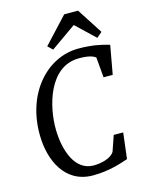

<svg xmlns="http://www.w3.org/2000/svg" viewBox="-141 -1064 899 1159"><g transform="rotate(-15 308.0 -485.0)"><path d="M293.9 7.8C402.3 7.8 482.4 -23.9 516.1 -34.2L535.6 -195.8L476.6 -196.3L443.4 -100.1C423.8 -64 358.4 -49.3 313 -49.3C194.3 -49.3 149.9 -188.5 147.5 -316.4C145 -461.9 205.6 -697.3 393.1 -697.3C452.6 -697.3 479 -687.5 496.1 -674.8L507.3 -547.9H564.5L596.7 -727.1L578.1 -732.4C547.9 -740.7 492.2 -754.9 404.8 -754.9C210.4 -754.9 40.5 -573.7 45.4 -306.2C47.9 -154.8 116.2 7.8 293.9 7.8ZM256.8 -788.1 415 -899.4 532.7 -787.6 565.9 -816.4 462.4 -976.6H376L227.1 -816.4Z"/></g></svg>

Font: Merriweather
Style: Italic
Weight: 400
Italic angle: -7.5°
Designer: Eben Sorkin
Foundry: Eben Sorkin
Version: Version 1.001